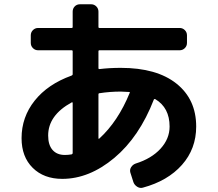

<svg xmlns="http://www.w3.org/2000/svg" viewBox="-20 -827 1040 917"><path d="M322.3 -337.9Q210 -276.4 210 -179.7Q210 -134.8 231 -110.8Q252 -86.9 290 -86.9Q305.7 -86.9 322.3 -89.8Q327.1 -91.8 327.1 -95.7V-335Q327.1 -339.8 322.3 -337.9ZM556.6 -389.6Q505.9 -389.6 455.1 -381.8Q450.2 -381.8 450.2 -376V-166Q450.2 -163.1 454.1 -165Q543.9 -247.1 599.6 -383.8Q601.6 -387.7 596.7 -387.7Q570.3 -389.6 556.6 -389.6ZM277.3 27.3Q189.5 27.3 136.2 -25.4Q83 -78.1 83 -167Q83 -267.6 145.5 -346.2Q208 -424.8 321.3 -465.8Q327.1 -467.8 327.1 -472.7V-582Q327.1 -586.9 322.3 -586.9H162.1Q147.5 -586.9 137.2 -597.2Q127 -607.4 127 -622.1V-658.2Q127 -672.9 137.2 -683.1Q147.5 -693.4 162.1 -693.4H322.3Q327.1 -693.4 327.1 -698.2V-771.5Q327.1 -786.1 336.9 -796.4Q346.7 -806.6 362.3 -806.6H415Q429.7 -806.6 439.9 -796.4Q450.2 -786.1 450.2 -771.5V-698.2Q450.2 -693.4 455.1 -693.4H837.9Q852.5 -693.4 862.8 -683.1Q873 -672.9 873 -658.2V-622.1Q873 -607.4 862.8 -597.2Q852.5 -586.9 837.9 -586.9H455.1Q450.2 -586.9 450.2 -582V-501Q450.2 -497.1 455.1 -497.1Q502.9 -502.9 556.6 -502.9Q728.5 -502.9 822.8 -427.7Q917 -352.5 917 -222.7Q917 -116.2 849.1 -39.6Q781.2 37.1 662.1 69.3Q648.4 73.2 635.3 64.9Q622.1 56.6 617.2 43L602.5 -2.9Q598.6 -16.6 606.4 -28.8Q614.3 -41 627.9 -45.9Q703.1 -69.3 746.6 -116.7Q790 -164.1 790 -222.7Q790 -312.5 721.7 -353.5Q716.8 -355.5 714.8 -351.6Q645.5 -172.9 525.9 -72.8Q406.2 27.3 277.3 27.3Z"/></svg>

Font: Rounded-L Mgen+ 1mn bold
Style: Bold
Weight: 700
Designer: [Source Han Sans]
Ryoko NISHIZUKA  (kana & ideographs); Paul D. Hunt (Latin, Greek & Cyrillic); Wenlong ZHANG  (bopomofo
Version: Version 1.059.20150602